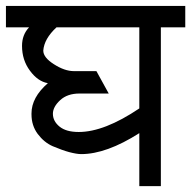

<svg xmlns="http://www.w3.org/2000/svg" viewBox="-30 -633 650 653"><path d="M240.2 -314.9Q199.2 -314.9 174.8 -292.5Q149.9 -269.5 149.9 -246.1Q149.9 -220.7 172.9 -202.1Q195.3 -184.1 237.8 -184.1Q324.7 -184.1 443.8 -264.2V-540H162.1Q120.1 -501 117.2 -460.9Q117.2 -437.5 153.3 -414.6Q189.9 -391.1 221.2 -391.1H297.9L339.8 -314.9ZM132.8 -350.1Q98.6 -356 71.8 -392.6Q44.9 -428.7 44.9 -477.1Q44.9 -514.6 68.8 -540H-9.8V-612.8H600.1V-540H517.1V0H443.8V-180.2Q332 -108.9 246.1 -108.9Q231 -108.9 205.1 -115.7Q181.6 -122.1 149.4 -135.7Q120.1 -148.4 98.1 -177.7Q77.1 -206.1 77.1 -244.1V-247.1Q77.1 -301.8 132.8 -350.1Z"/></svg>

Font: Miedinger*
Style: Book
Weight: 400
Version: Version 001.000